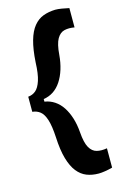

<svg xmlns="http://www.w3.org/2000/svg" viewBox="-124 -748 583 922"><g transform="rotate(-15 167.5 -287.0)"><path d="M16 -249V-324Q38 -326 54 -339.5Q70 -353 80.5 -385Q91 -417 93 -474Q97 -538 109 -580.5Q121 -623 141.5 -648Q162 -673 189 -683Q216 -693 249 -694Q263 -694 281 -691Q299 -688 317 -684V-588Q290 -593 267.5 -588Q245 -583 230.5 -558Q216 -533 212 -479Q209 -442 199 -409.5Q189 -377 172.5 -352Q156 -327 134 -312.5Q112 -298 85 -294V-281Q112 -277 134.5 -262Q157 -247 173 -222.5Q189 -198 199 -166Q209 -134 212 -95Q216 -42 230 -17.5Q244 7 266.5 12.5Q289 18 317 13V109Q299 114 280 117Q261 120 248 120Q215 120 188.5 109.5Q162 99 142 74Q122 49 109.5 6Q97 -37 94 -102Q91 -158 81 -189.5Q71 -221 54.5 -234Q38 -247 16 -249Z"/></g></svg>

Font: Bricolage Grotesque 60pt SemiBold
Style: Regular
Weight: 600
Version: Version 1.001;gftools[0.9.33.dev8+g029e19f]